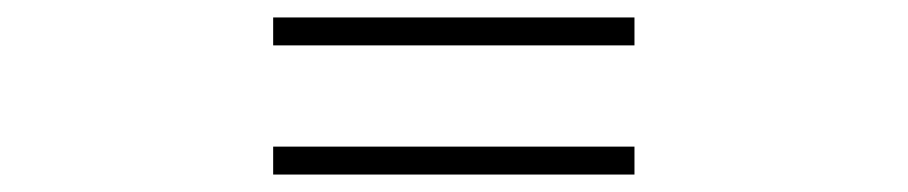

<svg xmlns="http://www.w3.org/2000/svg" viewBox="-20 -490 1040 220"><path d="M293 -438V-470H707V-438ZM293 -290V-322H707V-290Z"/></svg>

Font: LXGW 975 Gothic SC 200W
Style: Regular
Weight: 200
Version: Version 2.01;February 25, 2021